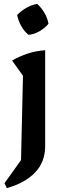

<svg xmlns="http://www.w3.org/2000/svg" viewBox="-20 -765 325 986"><path d="M15 201 3 176 88 57 98 -376 42 -454Q80 -476 122.5 -490Q165 -504 212 -507V-15Q212 67 160 121Q108 175 15 201ZM171 -745Q193 -725 208.5 -698.5Q224 -672 229 -643Q211 -621 183.5 -605Q156 -589 127 -586Q105 -603 89.5 -630.5Q74 -658 68 -688Q88 -709 115 -724.5Q142 -740 171 -745Z"/></svg>

Font: Piazzolla Thin
Style: Bold
Weight: 700
Version: Version 2.005